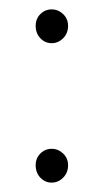

<svg xmlns="http://www.w3.org/2000/svg" viewBox="-20 -381 221 409"><path d="M125 -326Q125 -310 114.5 -299.5Q104 -289 90 -289Q76 -289 66 -299.5Q56 -310 56 -326Q56 -341 66 -351Q76 -361 90 -361Q104 -361 114.5 -351Q125 -341 125 -326ZM125 -29Q125 -13 114.5 -2.5Q104 8 90 8Q76 8 66 -2.5Q56 -13 56 -29Q56 -44 66 -54Q76 -64 90 -64Q104 -64 114.5 -54Q125 -44 125 -29Z"/></svg>

Font: TypoPRO Montserrat Alternates
Style: Regular
Weight: 275
Designer: Julieta Ulanovsky
Foundry: Julieta Ulanovsky
Version: Version 6.001